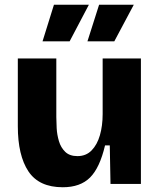

<svg xmlns="http://www.w3.org/2000/svg" viewBox="-20 -774 676 808"><path d="M244 14Q144 14 99.5 -53Q55 -120 55 -243V-528H217V-281Q217 -262 218.5 -234.5Q220 -207 228 -180Q236 -153 254.5 -135Q273 -117 306 -117Q342 -117 365.5 -141Q389 -165 400.5 -205Q412 -245 412 -294V-528H573V0H445L442 -162H422Q400 -68 359 -27Q318 14 244 14ZM273 -600H159L207 -754H354ZM461 -600H348L397 -754H543Z"/></svg>

Font: Bricolage Grotesque 10pt ExtraBold
Style: Regular
Weight: 800
Designer: Mathieu Triay
Foundry: Atelier Triay
Version: Version 1.000; ttfautohint (v1.8.4.7-5d5b);gftools[0.9.32]